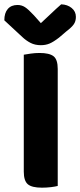

<svg xmlns="http://www.w3.org/2000/svg" viewBox="-40 -861 371 888"><path d="M154 7Q107 7 88.5 -9Q70 -25 70 -67V-608Q81 -610 101.5 -613Q122 -616 143 -616Q188 -616 207.5 -601Q227 -586 227 -542V-1Q216 2 196 4.5Q176 7 154 7ZM149 -754Q172 -775 196 -798Q220 -821 243 -841Q272 -840 291.5 -824Q311 -808 311 -783Q311 -763 301.5 -749Q292 -735 267 -716L233 -687Q207 -667 189 -659.5Q171 -652 149 -652Q122 -652 101.5 -662.5Q81 -673 63 -690L-20 -767Q-20 -801 -4 -819.5Q12 -838 41 -838Q60 -838 75.5 -828Q91 -818 117 -790Z"/></svg>

Font: Baloo Da 2
Style: Bold
Weight: 700
Designer: Noopur Datye, Sulekha Rajkumar and Ek Type
Foundry: Ek Type
Version: Version 1.640;hotconv 1.0.111;makeotfexe 2.5.65597; ttfautoh